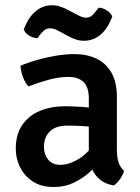

<svg xmlns="http://www.w3.org/2000/svg" viewBox="-20 -716 548 749"><path d="M41.5 -135Q41.5 -192 67.2 -229Q93 -266 136.5 -283.8Q180 -301.5 234 -301.5Q261 -301.5 296.2 -299.2Q331.5 -297 361.5 -290V-216.5Q335.5 -222.5 302.5 -224.2Q269.5 -226 241.5 -226Q198 -226 174.8 -203.5Q151.5 -181 151.5 -142.5Q151.5 -113.5 168 -93.2Q184.5 -73 215.5 -73Q251 -73 290.2 -98Q329.5 -123 356.5 -170.5L373 -88.5Q355 -67 328.8 -43.5Q302.5 -20 267.8 -3.2Q233 13.5 189.5 13.5Q139.5 13.5 106.8 -8.8Q74 -31 57.8 -65Q41.5 -99 41.5 -135ZM464 -49.5Q460 -34.5 448.5 -17.8Q437 -1 424 7.5Q390.5 2 369.8 -15.5Q349 -33 338.8 -57.2Q328.5 -81.5 326.5 -108V-331.5Q326.5 -376.5 305.8 -396.2Q285 -416 247 -416Q210 -416 170.2 -405Q130.5 -394 91 -379Q78 -392.5 69.5 -415.5Q61 -438.5 60 -459.5Q88.5 -472 124.8 -482.2Q161 -492.5 199 -498.8Q237 -505 270.5 -505Q319 -505 356.2 -487.2Q393.5 -469.5 414.8 -432.5Q436 -395.5 436 -337V-132.5Q436 -105 441.8 -84.8Q447.5 -64.5 464 -49.5ZM208 -595.5Q203 -598.5 194.2 -602Q185.5 -605.5 175.5 -605.5Q161 -605.5 151.5 -596.8Q142 -588 136.5 -581L126 -566.5Q110 -567.5 94.2 -576.8Q78.5 -586 72.5 -601L81 -620.5Q96 -654.5 122.8 -675Q149.5 -695.5 182 -695.5Q200 -695.5 215.2 -690.2Q230.5 -685 240 -680L282.5 -657.5Q288 -655 296.8 -651Q305.5 -647 315.5 -647Q329.5 -647 338.5 -655.2Q347.5 -663.5 354 -672L365 -686Q380.5 -685.5 396.2 -675.8Q412 -666 418 -651.5L409.5 -632Q394 -596.5 367.2 -576.8Q340.5 -557 308 -557Q291 -557 276.5 -561.8Q262 -566.5 250.5 -573Z"/></svg>

Font: Signika Negative Medium
Style: Regular
Weight: 500
Designer: Anna Giedry
Foundry: Anna Giedry
Version: Version 2.001